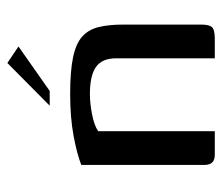

<svg xmlns="http://www.w3.org/2000/svg" viewBox="-62 -556 618 535"><g transform="rotate(-90 247.5 -289.0)"><path d="M83 0Q55 0 55 -28V-372Q85 -384 136 -393.5Q187 -403 252 -403Q316 -403 354.5 -395Q393 -387 412.5 -369.5Q432 -352 439 -324Q446 -296 446 -255V-38Q446 -16 439 -8Q432 0 407 0H352V-275Q352 -314 328 -331Q304 -348 252 -348Q227 -348 196 -342Q165 -336 149 -325V0ZM220 -460 339 -578 385 -547 261 -460Z"/></g></svg>

Font: Genos Medium
Style: Regular
Weight: 500
Designer: Robert E. Leuschke
Foundry: Robert E. Leuschke
Version: Version 1.010; ttfautohint (v1.8.3)